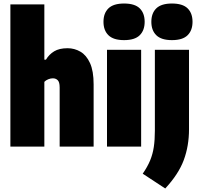

<svg xmlns="http://www.w3.org/2000/svg" viewBox="-20 -833 1133 1091"><path d="M39 0V-808H232V-494H241Q259 -524 288 -541.5Q317 -559 364 -559Q403.5 -559 437.2 -539.2Q471 -519.5 491.5 -474.5Q512 -429.5 512 -354V0H319V-336Q319 -366 308.2 -377Q297.5 -388 280 -388Q267.5 -388 254 -382.5Q240.5 -377 232 -368V0Z M588 0V-550H782V0ZM685 -605Q624.5 -605 596.2 -632.8Q568 -660.5 568 -709Q568 -758 596.2 -785.5Q624.5 -813 685 -813Q746 -813 774 -785.5Q802 -758 802 -709Q802 -660.5 774 -632.8Q746 -605 685 -605Z M919 238 791 154Q818 115 833 78.8Q848 42.5 854 2Q860 -38.5 860 -90V-550H1054V-98Q1054 -4.5 1024.5 75.8Q995 156 919 238ZM957 -605Q896.5 -605 868.2 -632.8Q840 -660.5 840 -709Q840 -758 868.2 -785.5Q896.5 -813 957 -813Q1018 -813 1046 -785.5Q1074 -758 1074 -709Q1074 -660.5 1046 -632.8Q1018 -605 957 -605Z"/></svg>

Font: Encode Sans Cnd Black
Style: Regular
Weight: 900
Width: 3
Designer: Multiple Designers
Foundry: Impallari Type
Version: Version 3.002; ttfautohint (v1.8.3) -l 8 -r 50 -G 200 -x 14 